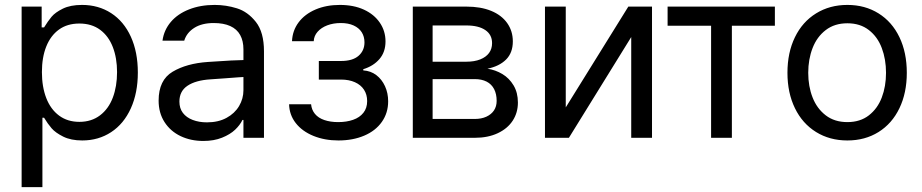

<svg xmlns="http://www.w3.org/2000/svg" viewBox="-20 -557 3728 776"><path d="M67.4 -530.3H148.4V-446.3H158.2Q173.8 -471.7 188.5 -489.3Q203.1 -506.8 233.9 -522Q264.6 -537.1 311.5 -537.1Q377.9 -537.1 429.2 -503.9Q480.5 -470.7 508.8 -408.7Q537.1 -346.7 537.1 -263.7Q537.1 -181.6 508.8 -119.1Q480.5 -56.6 429.2 -22.9Q377.9 10.7 312.5 10.7Q266.6 10.7 235.4 -4.9Q204.1 -20.5 188.5 -38.6Q172.9 -56.6 158.2 -81.1H151.4V199.2H67.4ZM300.8 -64.5Q349.6 -64.5 384.3 -90.8Q418.9 -117.2 436 -162.6Q453.1 -208 453.1 -265.6Q453.1 -322.3 436 -366.7Q418.9 -411.1 384.8 -436.5Q350.6 -461.9 300.8 -461.9Q252 -461.9 218.3 -437.5Q184.6 -413.1 167 -369.1Q149.4 -325.2 149.4 -265.6Q149.4 -206.1 167 -160.6Q184.6 -115.2 218.8 -89.8Q252.9 -64.5 300.8 -64.5Z M885.7 -240.2 830.1 -236.3Q770.5 -232.4 737.8 -210.4Q705.1 -188.5 705.1 -146.5Q705.1 -119.1 719.2 -100.6Q733.4 -82 758.8 -72.3Q784.2 -62.5 816.4 -62.5Q862.3 -62.5 895.5 -80.6Q928.7 -98.6 946.3 -128.4Q963.9 -158.2 963.9 -192.4V-357.4Q963.9 -391.6 950.7 -415.5Q937.5 -439.5 910.6 -451.7Q883.8 -463.9 843.8 -463.9Q795.9 -463.9 765.1 -444.3Q734.4 -424.8 724.6 -392.6H636.7Q642.6 -435.5 670.4 -468.3Q698.2 -501 744.1 -519Q790 -537.1 847.7 -537.1Q893.6 -537.1 937.5 -523.4Q981.4 -509.8 1014.2 -468.3Q1046.9 -426.8 1046.9 -349.6V0H963.9V-72.3H960Q950.2 -51.8 930.2 -32.7Q910.2 -13.7 877.4 -0.5Q844.7 12.7 801.8 12.7Q751 12.7 710 -6.8Q668.9 -26.4 645 -63.5Q621.1 -100.6 621.1 -150.4Q621.1 -233.4 677.7 -267.1Q734.4 -300.8 820.3 -306.6Q830.1 -307.6 914.1 -312.5L969.7 -314.5L970.7 -246.1Q961.9 -246.1 885.7 -240.2Z M1346.7 -63.5Q1380.9 -63.5 1407.2 -72.8Q1433.6 -82 1448.7 -101.1Q1463.9 -120.1 1463.9 -148.4Q1463.9 -174.8 1451.2 -194.3Q1438.5 -213.9 1414.6 -224.6Q1390.6 -235.4 1358.4 -235.4H1268.6V-310.5H1358.4Q1405.3 -310.5 1429.2 -331.5Q1453.1 -352.5 1453.1 -385.7Q1453.1 -409.2 1441.9 -426.8Q1430.7 -444.3 1409.2 -454.1Q1387.7 -463.9 1357.4 -463.9Q1327.1 -463.9 1302.7 -454.6Q1278.3 -445.3 1263.7 -428.7Q1249 -412.1 1248 -390.6H1160.2Q1162.1 -433.6 1187 -466.8Q1211.9 -500 1255.4 -518.6Q1298.8 -537.1 1353.5 -537.1Q1409.2 -537.1 1450.7 -518.1Q1492.2 -499 1515.1 -465.3Q1538.1 -431.6 1538.1 -389.6Q1538.1 -346.7 1513.7 -318.4Q1489.3 -290 1448.2 -277.3V-272.5Q1478.5 -270.5 1501 -253.4Q1523.4 -236.3 1536.1 -208.5Q1548.8 -180.7 1548.8 -147.5Q1548.8 -100.6 1523.4 -64.5Q1498 -28.3 1452.1 -8.8Q1406.2 10.7 1347.7 10.7Q1292 10.7 1246.6 -7.8Q1201.2 -26.4 1175.3 -59.6Q1149.4 -92.8 1148.4 -135.7H1237.3Q1239.3 -113.3 1252.9 -96.7Q1266.6 -80.1 1291 -71.8Q1315.4 -63.5 1346.7 -63.5Z M1648.4 -530.3H1865.2Q1922.9 -530.3 1964.8 -513.2Q2006.8 -496.1 2029.8 -463.9Q2052.7 -431.6 2052.7 -389.6Q2052.7 -343.8 2025.4 -316.4Q1998 -289.1 1950.2 -279.3Q1982.4 -274.4 2010.3 -257.8Q2038.1 -241.2 2055.7 -211.9Q2073.2 -182.6 2073.2 -142.6Q2073.2 -101.6 2052.2 -69.3Q2031.2 -37.1 1991.7 -18.6Q1952.1 0 1898.4 0H1648.4ZM1987.3 -149.4Q1987.3 -176.8 1977.1 -196.8Q1966.8 -216.8 1946.8 -227.1Q1926.8 -237.3 1898.4 -237.3H1728.5V-76.2H1898.4Q1925.8 -76.2 1945.8 -85.4Q1965.8 -94.7 1976.6 -110.8Q1987.3 -127 1987.3 -149.4ZM1968.8 -382.8Q1968.8 -417 1941.4 -435.5Q1914.1 -454.1 1865.2 -454.1H1728.5V-307.6H1865.2Q1897.5 -307.6 1920.9 -316.9Q1944.3 -326.2 1956.5 -342.8Q1968.8 -359.4 1968.8 -382.8Z M2519.5 -530.3H2615.2V0H2531.2V-407.2L2279.3 0H2182.6V-530.3H2266.6V-123Z M2678.2 -530.3H3111.8V-453.1H2938V0H2854V-453.1H2678.2Z M3162.6 -262.7Q3162.6 -344.7 3192.9 -406.7Q3223.1 -468.8 3278.3 -502.9Q3333.5 -537.1 3404.8 -537.1Q3476.1 -537.1 3530.8 -502.9Q3585.4 -468.8 3615.2 -406.7Q3645 -344.7 3645 -262.7Q3645 -181.6 3615.2 -119.6Q3585.4 -57.6 3530.8 -23.4Q3476.1 10.7 3404.8 10.7Q3333.5 10.7 3278.3 -23.4Q3223.1 -57.6 3192.9 -119.6Q3162.6 -181.6 3162.6 -262.7ZM3561 -262.7Q3561 -317.4 3543.9 -362.8Q3526.9 -408.2 3491.7 -435.5Q3456.5 -462.9 3404.8 -462.9Q3353 -462.9 3317.4 -435.5Q3281.7 -408.2 3264.2 -362.8Q3246.6 -317.4 3246.6 -262.7Q3246.6 -208 3264.2 -163.1Q3281.7 -118.2 3317.4 -90.8Q3353 -63.5 3404.8 -63.5Q3456.5 -63.5 3491.7 -90.8Q3526.9 -118.2 3543.9 -163.1Q3561 -208 3561 -262.7Z"/></svg>

Font: WEMIX Pretendard Variable
Style: Regular
Weight: 400
Designer: Base glyphs from Inter by Rasmus Andersson; Hangeul glyphs from Noto Sans CJK(Source Han Sans) by Jang Soo-young and Kan
Foundry: Kil Hyung-jin
Version: Version 1.000;Glyphs 3.2 (3208)